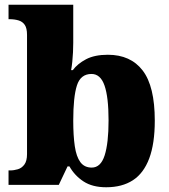

<svg xmlns="http://www.w3.org/2000/svg" viewBox="-20 -780 715 810"><path d="M428 10Q370 10 332.5 -14.5Q295 -39 273 -78H265L228 0H16V-61H22Q39 -61 55.5 -66Q72 -71 83 -86Q94 -101 94 -130V-633Q94 -661 84.5 -675Q75 -689 58 -694Q41 -699 20 -699H16V-760H289V-599Q289 -581 288 -560Q287 -539 285 -519.5Q283 -500 280 -484H287Q307 -511 343 -530Q379 -549 435 -549Q531 -549 582 -482.5Q633 -416 633 -271Q633 -174 609.5 -111.5Q586 -49 540.5 -19.5Q495 10 428 10ZM367 -73Q405 -73 421.5 -124.5Q438 -176 438 -272Q438 -370 421 -419Q404 -468 366 -468Q320 -468 304.5 -419.5Q289 -371 289 -271Q289 -208 295.5 -163.5Q302 -119 319 -96Q336 -73 367 -73Z"/></svg>

Font: Noto Serif Armenian Black
Style: Regular
Weight: 900
Version: Version 2.007